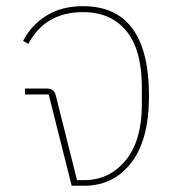

<svg xmlns="http://www.w3.org/2000/svg" viewBox="-20 -596 560 616"><path d="M246.1 -576.2Q458 -576.2 458 -288.1Q458 -146.5 400.6 -73.2Q343.3 0 250 0H210L136.2 -293H60.1V-312H127.9Q142.6 -312 149.4 -306.6Q156.2 -301.3 159.2 -289.1L227.1 -18.1H250Q331.1 -18.1 383.1 -81.5Q435.1 -145 435.1 -259.8V-315.9Q435.1 -389.6 415.8 -442.6Q396.5 -495.6 353.5 -526.4Q310.5 -557.1 246.1 -557.1Q125 -557.1 70.8 -455.1L54.2 -464.8Q81.1 -516.6 129.9 -546.4Q178.7 -576.2 246.1 -576.2Z"/></svg>

Font: Anuphan Thin
Style: Regular
Weight: 250
Designer: Mike Abbink, Paul van der Laan, Pieter van Rosmalen, Mint Tantisuwanna
Foundry: Bold Monday; Cadson Demak
Version: Version 3.002;hotconv 1.0.109;makeotfexe 2.5.65596